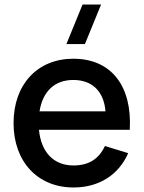

<svg xmlns="http://www.w3.org/2000/svg" viewBox="-20 -815 636 850"><path d="M356 -620 427.5 -795H345.5L274 -620ZM305.5 -82.5C218 -82.5 162 -140.5 152.5 -240.5H554.5C565.5 -434 473 -555 304.5 -555C146.5 -555 40 -442 40 -270C40 -100 146 15 305.5 15C417.5 15 505 -40 547.5 -137L444.5 -168.5C418 -112 374 -82.5 305.5 -82.5ZM155 -322C169 -410.5 222 -461 304.5 -461C388 -461 440 -410.5 447 -322Z"/></svg>

Font: Vela Sans SemBd
Style: Regular
Weight: 600
Designer: Principal design: Mikhail Sharanda - project Manrope.
Design modification: Ravid Balaliev
Foundry: Mikhail Sharanda
Version: Version 1.001